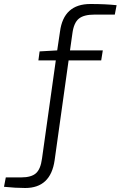

<svg xmlns="http://www.w3.org/2000/svg" viewBox="-143 -736 603 960"><path d="M431 -663H329Q276 -663 251 -642.5Q226 -622 219 -569L207 -484H371L363 -434H200L130 66Q110 204 -17 204Q-64 204 -123 198L-114 151H-37Q13 151 36.5 130.5Q60 110 67 57L136 -434H49L55 -479L143 -484L157 -578Q175 -716 309 -716Q384 -716 440 -710Z"/></svg>

Font: Exo 2.0 Light
Style: Italic
Weight: 300
Italic angle: -8°
Designer: Natanael Gama
Version: Version 1.001;PS 001.001;hotconv 1.0.70;makeotf.lib2.5.58329